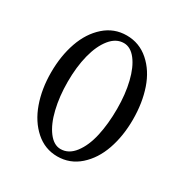

<svg xmlns="http://www.w3.org/2000/svg" viewBox="-149 -744 830 865"><g transform="rotate(30 266.0 -311.5)"><path d="M271.5 -589.8Q231.4 -589.8 200.9 -552.2Q170.4 -514.6 154.5 -452.1Q138.7 -389.6 138.7 -312.5Q138.7 -236.3 154.1 -172.6Q169.4 -108.9 198 -71Q226.6 -33.2 261.7 -33.2Q303.7 -33.2 334 -72.8Q364.3 -112.3 378.4 -175.5Q392.6 -238.8 392.6 -317.4Q392.6 -393.6 377.4 -455.6Q362.3 -517.6 334.5 -553.7Q306.6 -589.8 271.5 -589.8ZM265.6 -626Q331.5 -626 380.9 -582.5Q430.2 -539.1 454.3 -468.5Q478.5 -397.9 478.5 -311.5Q478.5 -225.6 453.9 -154.8Q429.2 -84 380.1 -40.5Q331.1 2.9 265.6 2.9Q201.2 2.9 152.1 -40.5Q103 -84 77.9 -154.8Q52.7 -225.6 52.7 -311.5Q52.7 -397.5 77.4 -468.3Q102.1 -539.1 151.1 -582.5Q200.2 -626 265.6 -626Z"/></g></svg>

Font: Amiri Quran Colored
Style: Regular
Weight: 400
Designer: Khaled Hosny
Version: Version 000.111